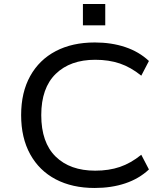

<svg xmlns="http://www.w3.org/2000/svg" viewBox="-20 -925 830 954"><path d="M450 9Q339 9 257 -34Q175 -77 130 -158.5Q85 -240 85 -353Q85 -466 130 -547Q175 -628 257 -671Q339 -714 451 -714Q534 -714 602.5 -691Q671 -668 720 -622L682 -549Q630 -591 575.5 -609.5Q521 -628 453 -628Q329 -628 257 -558Q185 -488 185 -353Q185 -217 256.5 -147Q328 -77 453 -77Q521 -77 575.5 -95.5Q630 -114 682 -156L720 -83Q671 -37 602.5 -14Q534 9 450 9ZM392 -799V-905H503V-799Z"/></svg>

Font: Nunito Sans 7pt SemiExpanded
Style: Regular
Weight: 400
Width: 6
Designer: Vernon Adams
Foundry: Vernon Adams
Version: Version 3.101;gftools[0.9.27]